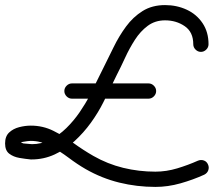

<svg xmlns="http://www.w3.org/2000/svg" viewBox="-50 -597 841 755"><path d="M740 -393Q728 -393 719 -402Q710 -411 710 -423Q710 -471 676.5 -494Q643 -517 599 -517Q560 -517 531 -495.5Q502 -474 480.5 -440.5Q459 -407 442 -370Q425 -333 410 -304Q397 -276 383 -248.5Q369 -221 356 -194Q336 -154 307.5 -114.5Q279 -75 243 -42Q207 -9 164.5 10.5Q122 30 74 30Q74 30 73 30Q71 30 71 30Q50 28 26.5 24Q3 20 -13.5 7.5Q-30 -5 -30 -33Q-30 -61 -14 -76Q2 -91 25.5 -97Q49 -103 71 -103Q119 -103 160 -82.5Q201 -62 239 -34.5Q277 -7 317 16Q373 48 434.5 63Q496 78 561 78Q604 78 647 65Q690 52 728 35Q740 30 751.5 34Q763 38 768 50Q773 61 769 72.5Q765 84 753 90Q709 110 659.5 124Q610 138 561 138Q488 138 419 121Q350 104 287 68Q254 49 219.5 23Q185 -3 147.5 -23Q110 -43 71 -43Q68 -43 58 -42Q48 -41 39 -39Q30 -37 30 -33Q30 -35 28 -37Q28 -38 34 -36Q40 -34 42 -33Q51 -32 59.5 -31.5Q68 -31 77 -30Q77 -30 75 -30Q74 -30 74 -30Q113 -30 147.5 -47.5Q182 -65 211 -93.5Q240 -122 263 -155.5Q286 -189 302 -220Q316 -248 329.5 -275.5Q343 -303 357 -331Q376 -369 397 -412Q418 -455 445.5 -492.5Q473 -530 510.5 -553.5Q548 -577 599 -577Q645 -577 684 -559Q723 -541 746.5 -506Q770 -471 770 -423Q770 -411 761 -402Q752 -393 740 -393ZM203 -239Q203 -251 212 -260Q221 -269 233 -269Q308 -269 383.5 -269Q459 -269 534 -269Q546 -269 555 -260Q564 -251 564 -239Q564 -227 555 -218Q546 -209 534 -209Q459 -209 383.5 -209Q308 -209 233 -209Q221 -209 212 -218Q203 -227 203 -239Z"/></svg>

Font: FRB American Cursive Guidelines Arrows
Style: Bold Italic
Weight: 700
Italic angle: -25°
Version: Version 2.0;Modular Font Editor K font №1